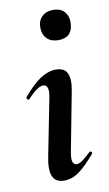

<svg xmlns="http://www.w3.org/2000/svg" viewBox="-75 -651 397 700"><g transform="rotate(-10 123.5 -301.0)"><path d="M106 9Q73 9 63 -16Q53 -41 63 -89L104 -297Q114 -346 89 -346Q79 -346 64.5 -336Q50 -326 32 -306Q28 -302 24 -306.5Q20 -311 23 -315Q59 -358 88 -376.5Q117 -395 145 -395Q177 -395 187 -372.5Q197 -350 189 -309L147 -89Q142 -61 147 -51.5Q152 -42 160 -42Q171 -42 184 -52Q197 -62 213 -77Q217 -81 221 -77Q225 -73 221 -69Q190 -32 163 -11.5Q136 9 106 9ZM173 -499Q147 -499 131.5 -514Q116 -529 116 -557Q116 -581 131.5 -596Q147 -611 173 -611Q199 -611 213.5 -596Q228 -581 228 -557Q228 -499 173 -499Z"/></g></svg>

Font: Cormorant Garamond Light
Style: Bold Italic
Weight: 700
Italic angle: -10°
Version: Version 4.001